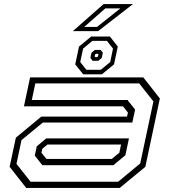

<svg xmlns="http://www.w3.org/2000/svg" viewBox="-20 -918 828 938"><path d="M108 0 27 -103 57.5 -245.5 182 -348.5H600.5L605 -368L581 -398.5H97L127 -540H680L761 -437L690 -103L565 0ZM129.5 -30H557L665 -119.5L729.5 -422.5L660 -510.5H152.5L135.5 -429.5H603L640 -382.5L626.5 -319.5H189.5L85 -233.5L60.5 -117.5ZM187 -111 150 -157.5 159.5 -203 206 -242H610L592.5 -159.5L534 -111ZM207 -141.5H526L563 -172L571.5 -212H212L186.5 -191L182.5 -172ZM386.5 -555 347.5 -603.5 366 -690.5 425.5 -739.5H517L555.5 -690.5L537 -603.5L478 -555ZM402 -577H472.5L518.5 -615L532 -680.5L502.5 -718.5H431.5L386 -680.5L372 -615ZM432.5 -621 421.5 -635 427 -660.5 443.5 -674H471.5L482.5 -660.5L477 -635L460.5 -621ZM446 -639H454.5L459 -643L461 -651.5L457.5 -655H449L444.5 -651.5L442.5 -643ZM336 -766 486 -898H629.5L459.5 -766ZM391.5 -786.5H454L568 -877H494.5Z"/></svg>

Font: Tourney Expanded Light
Style: Italic
Weight: 300
Width: 7
Italic angle: -12°
Designer: Tyler Finck
Foundry: Etcetera Type Co
Version: Version 1.010; ttfautohint (v1.8.3)